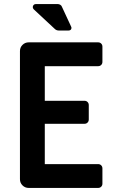

<svg xmlns="http://www.w3.org/2000/svg" viewBox="-20 -923 583 943"><path d="M78 -43V-672Q78 -690 90.5 -702.5Q103 -715 121 -715H462Q471 -715 477 -709Q483 -703 483 -694V-619Q483 -610 477 -604Q471 -598 462 -598H200V-428H395Q404 -428 410 -422Q416 -416 416 -407V-336Q416 -327 410 -321Q404 -315 395 -315H200V-117H462Q471 -117 477 -111Q483 -105 483 -96V-21Q483 -12 477 -6Q471 0 462 0H121Q103 0 90.5 -12.5Q78 -25 78 -43ZM249 -781 146 -877Q141 -882 141 -888Q141 -894 145 -898.5Q149 -903 156 -903H264Q270 -903 276 -899.5Q282 -896 284 -890L329 -793Q331 -789 331 -786Q331 -780 327 -776.5Q323 -773 316 -773H270Q257 -773 249 -781Z"/></svg>

Font: Miriam Libre
Style: Bold
Weight: 700
Designer: Michal Sahar
Foundry: Hagilda
Version: Version 1.001